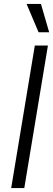

<svg xmlns="http://www.w3.org/2000/svg" viewBox="-20 -960 271 980"><path d="M224.6 -727.5 104 0H37.1L157.7 -727.5ZM176.8 -795.4 115.7 -939.9H189L231 -795.4Z"/></svg>

Font: Inter 28pt Light
Style: Italic
Weight: 300
Italic angle: -9.3988°
Designer: Rasmus Andersson
Foundry: rsms
Version: Version 4.001;git-66647c0bb